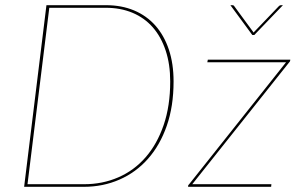

<svg xmlns="http://www.w3.org/2000/svg" viewBox="-20 -720 1151 740"><path d="M73 0ZM649 -406Q649 -310.5 622.8 -235.2Q596.5 -160 550.2 -107.8Q504 -55.5 440.5 -27.8Q377 0 303 0H73L159 -700H389Q448.5 -700 496.8 -679.8Q545 -659.5 578.8 -621.5Q612.5 -583.5 630.8 -529Q649 -474.5 649 -406ZM636 -406Q636 -472.5 618.5 -525.2Q601 -578 568.8 -614.8Q536.5 -651.5 490.5 -670.8Q444.5 -690 388 -690H170L86 -10H304Q375 -10 436 -36.5Q497 -63 541.2 -113.8Q585.5 -164.5 610.8 -238.2Q636 -312 636 -406ZM1098 -485Q1098 -483 1094 -479L721 -10H1026L1025 0H705V-3Q705 -5.5 706.2 -7Q707.5 -8.5 709 -10L1082.5 -480H779L781 -490H1099ZM960 -585H952.5L868 -700H876Q881 -700 883 -696L955 -598Q955.5 -597 956 -596.2Q956.5 -595.5 957 -594.5L960.5 -598L1054.5 -696Q1058.5 -700 1062 -700H1070.5Z"/></svg>

Font: Lato Hairline
Style: Italic
Weight: 100
Italic angle: -7°
Designer: Lukasz Dziedzic
Foundry: tyPoland Lukasz Dziedzic
Version: Version 2.007; 2014-02-27